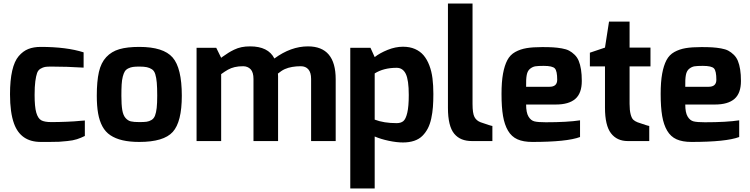

<svg xmlns="http://www.w3.org/2000/svg" viewBox="-20 -803 4269 1093"><path d="M37 -266Q37 -346 49.5 -400.5Q62 -455 86.5 -483.5Q111 -512 141 -524Q171 -536 212 -536Q359 -536 456 -505V-418Q361 -424 272 -424Q248 -424 236.5 -422Q225 -420 211 -412Q197 -404 191 -387Q185 -370 181 -340Q177 -310 177 -263Q177 -195 186.5 -162Q196 -129 214.5 -118.5Q233 -108 272 -108Q313 -108 361 -110Q409 -112 436 -115L463 -117V-29Q441 -18 418 -10.5Q395 -3 362.5 0Q330 3 316.5 4Q303 5 260 5Q217 5 212 5Q98 5 60 -99Q37 -162 37 -266Z M531 -258Q531 -340 543 -393Q555 -446 585 -478Q615 -510 659.5 -523Q704 -536 773 -536Q910 -536 962.5 -476Q1015 -416 1015 -258Q1015 -109 963.5 -52Q912 5 773 5Q718 5 677.5 -4.5Q637 -14 608.5 -33Q580 -52 563 -83.5Q546 -115 538.5 -157.5Q531 -200 531 -258ZM671 -258Q671 -207 676 -177Q681 -147 694.5 -131.5Q708 -116 725 -112Q742 -108 773 -108Q800 -108 814.5 -110Q829 -112 842.5 -120Q856 -128 862.5 -145Q869 -162 872 -188.5Q875 -215 875 -258Q875 -304 872.5 -332.5Q870 -361 864 -380.5Q858 -400 845 -408.5Q832 -417 816 -420.5Q800 -424 773 -424Q751 -424 737 -422Q723 -420 710 -413.5Q697 -407 690.5 -396.5Q684 -386 679 -367Q674 -348 672.5 -322Q671 -296 671 -258Z M1099 0V-531H1211L1239 -474Q1242 -476 1247 -480Q1269 -495 1280.5 -502.5Q1292 -510 1312.5 -520Q1333 -530 1355 -534.5Q1377 -539 1404 -539Q1507 -539 1542 -470Q1636 -539 1733 -539Q1891 -539 1891 -352V0H1751V-354Q1751 -390 1735.5 -408Q1720 -426 1692 -426Q1679 -426 1667 -425Q1655 -424 1643.5 -422Q1632 -420 1621.5 -417Q1611 -414 1601 -409.5Q1591 -405 1581.5 -398.5Q1572 -392 1562 -384Q1562 -383 1562.5 -378.5Q1563 -374 1563 -369Q1563 -364 1563 -359Q1563 -354 1563 -353V0H1423V-354Q1423 -372 1419 -386Q1415 -400 1407 -408.5Q1399 -417 1388 -421.5Q1377 -426 1364 -426Q1337 -426 1316 -421Q1295 -416 1278 -406.5Q1261 -397 1239 -381V0Z M1974 270V-531H2089L2113 -478Q2142 -501 2186.5 -519Q2231 -537 2274 -537Q2313 -537 2342.5 -524Q2372 -511 2391.5 -488Q2411 -465 2424 -431Q2437 -397 2442 -357Q2447 -317 2447 -268Q2447 -227 2444.5 -194Q2442 -161 2435 -128.5Q2428 -96 2415.5 -72Q2403 -48 2384.5 -29.5Q2366 -11 2338 -1.5Q2310 8 2274 8Q2238 8 2193 -1.5Q2148 -11 2113 -26V270ZM2113 -122Q2165 -102 2238 -102Q2262 -102 2276 -113.5Q2290 -125 2298.5 -161Q2307 -197 2307 -262Q2307 -348 2290 -382.5Q2273 -417 2238 -417Q2164 -417 2113 -385Z M2530 -189V-783H2670V-211Q2670 -158 2681 -137Q2692 -116 2716 -107Q2776 -86 2783 -86V0H2667Q2634 0 2609 -10Q2584 -20 2566 -41.5Q2548 -63 2539 -100Q2530 -137 2530 -189Z M2835 -268Q2835 -337 2843.5 -383.5Q2852 -430 2868 -460.5Q2884 -491 2913 -507Q2942 -523 2977.5 -529Q3013 -535 3067 -535Q3103 -535 3128 -533.5Q3153 -532 3178.5 -527.5Q3204 -523 3220 -514.5Q3236 -506 3251 -491.5Q3266 -477 3274.5 -456.5Q3283 -436 3287.5 -407.5Q3292 -379 3292 -342Q3292 -272 3255 -240Q3218 -208 3144 -208H2975Q2975 -162 2988.5 -139.5Q3002 -117 3022.5 -112Q3043 -107 3087 -107Q3210 -107 3282 -118V-23Q3207 5 3010 5Q2959 5 2925.5 -10Q2892 -25 2872 -59Q2852 -93 2843.5 -143Q2835 -193 2835 -268ZM2975 -309H3108Q3152 -309 3152 -349Q3152 -399 3138.5 -413.5Q3125 -428 3075 -428Q3043 -428 3027.5 -425.5Q3012 -423 2997.5 -411.5Q2983 -400 2978.5 -376Q2974 -352 2975 -309Z M3338 -425V-503L3424 -532L3447 -680H3564V-532H3683V-425H3564V-212Q3564 -175 3570 -152.5Q3576 -130 3585 -121.5Q3594 -113 3609 -107Q3669 -86 3676 -86V0H3554Q3492 0 3458 -44.5Q3424 -89 3424 -190V-425Z M3741 -268Q3741 -337 3749.5 -383.5Q3758 -430 3774 -460.5Q3790 -491 3819 -507Q3848 -523 3883.5 -529Q3919 -535 3973 -535Q4009 -535 4034 -533.5Q4059 -532 4084.5 -527.5Q4110 -523 4126 -514.5Q4142 -506 4157 -491.5Q4172 -477 4180.5 -456.5Q4189 -436 4193.5 -407.5Q4198 -379 4198 -342Q4198 -272 4161 -240Q4124 -208 4050 -208H3881Q3881 -162 3894.5 -139.5Q3908 -117 3928.5 -112Q3949 -107 3993 -107Q4116 -107 4188 -118V-23Q4113 5 3916 5Q3865 5 3831.5 -10Q3798 -25 3778 -59Q3758 -93 3749.5 -143Q3741 -193 3741 -268ZM3881 -309H4014Q4058 -309 4058 -349Q4058 -399 4044.5 -413.5Q4031 -428 3981 -428Q3949 -428 3933.5 -425.5Q3918 -423 3903.5 -411.5Q3889 -400 3884.5 -376Q3880 -352 3881 -309Z"/></svg>

Font: Mina
Style: Bold
Weight: 700
Version: Version 1.000